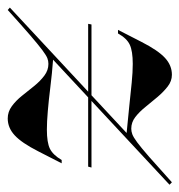

<svg xmlns="http://www.w3.org/2000/svg" viewBox="-17 -465 480 514"><g transform="rotate(90 223.0 -208.0)"><path d="M-7.3 11.3 -13.7 5.6 325.8 -310.5 326.6 -306.5Q284.7 -310.5 250 -314.1Q215.3 -317.7 187.1 -320.6Q158.9 -323.4 137.1 -323.4Q102.4 -323.4 85.5 -315.3Q68.5 -307.3 55.6 -283.9H46L78.2 -346.8Q100.8 -391.1 121 -409.7Q141.1 -428.2 166.1 -428.2Q183.1 -428.2 197.6 -416.9Q212.1 -405.6 225.4 -389.9Q238.7 -374.2 252 -357.7Q265.3 -341.1 279.4 -330.2Q293.5 -319.4 310.5 -319.4Q317.7 -319.4 325.4 -322.2Q333.1 -325 346.8 -335.1Q360.5 -345.2 385.9 -367.3Q411.3 -389.5 454 -428.2L460.5 -421.8L121 -105.6V-110.5Q163.7 -107.3 199.2 -102.8Q234.7 -98.4 263.3 -96Q291.9 -93.5 312.9 -93.5Q347.6 -93.5 364.1 -101.6Q380.6 -109.7 394.4 -133.1H403.2L371 -70.2Q348.4 -25.8 328.2 -7.3Q308.1 11.3 283.1 11.3Q265.3 11.3 250.4 0.4Q235.5 -10.5 222.6 -26.6Q209.7 -42.7 196.4 -59.3Q183.1 -75.8 168.5 -86.7Q154 -97.6 137.1 -97.6Q129 -97.6 121.8 -94.8Q114.5 -91.9 100.4 -81.5Q86.3 -71 60.9 -49.2Q35.5 -27.4 -7.3 11.3ZM29.8 -204 31.5 -212.9H414.5L412.1 -204Z"/></g></svg>

Font: Playfair 144pt
Style: Bold Italic
Weight: 700
Italic angle: -15.6°
Designer: Claus Eggers Sørensen
Foundry: Claus Eggers Sørensen
Version: Version 2.203